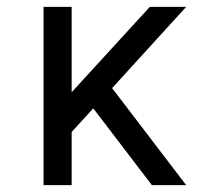

<svg xmlns="http://www.w3.org/2000/svg" viewBox="-20 -540 640 560"><path d="M107 0V-520H189V-271L417 -520H523L307 -283L523 0H423L252 -224L189 -155V0Z"/></svg>

Font: Nova Nerd Font
Style: Regular
Weight: 400
Designer: Belleve Invis
Foundry: Belleve Invis
Version: Version 24.1.4; ttfautohint (v1.8.4);Nerd Fonts 3.1.1